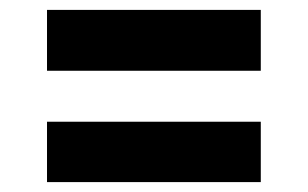

<svg xmlns="http://www.w3.org/2000/svg" viewBox="-20 -484 622 388"><path d="M75 -341V-464H507V-341ZM75 -116V-238H507V-116Z"/></svg>

Font: DM Sans 18pt ExtraBold
Style: Regular
Weight: 800
Designer: Colophon Foundry, Jonny Pinhorn
Foundry: Colophon Foundry
Version: Version 4.004;gftools[0.9.30]